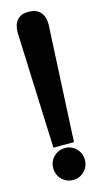

<svg xmlns="http://www.w3.org/2000/svg" viewBox="-115 -749 426 803"><g transform="rotate(-15 97.5 -348.0)"><path d="M32 -639 52 -136H141L166 -640Q166 -674 148.5 -693Q131 -712 97 -712Q65 -712 48.5 -693Q32 -674 32 -639ZM98 -122Q69 -122 49 -102Q29 -82 29 -53Q29 -24 49 -4Q69 16 98 16Q126 16 146 -4Q166 -24 166 -53Q166 -82 146 -102Q126 -122 98 -122Z"/></g></svg>

Font: Advent Pro ExtraBold
Style: Regular
Weight: 800
Designer: VivaRado, Andreas Kalpakidis
Foundry: VivaRado, Andreas Kalpakidis
Version: Version 3.000